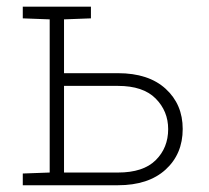

<svg xmlns="http://www.w3.org/2000/svg" viewBox="-20 -548 618 568"><path d="M329.1 -331.5Q419.4 -331.5 470 -285.4Q520.5 -239.3 520.5 -166.5Q520.5 -92.3 469.7 -46.1Q418.9 0 329.1 0H47.4V-34.7L127 -37.6V-490.7L47.4 -493.7V-528.3H249V-493.7L169.4 -490.7V-331.5ZM329.1 -37.6Q403.8 -37.6 440.7 -74.2Q477.5 -110.8 477.5 -166Q477.5 -219.2 440.4 -256.6Q403.3 -293.9 329.1 -293.9H169.4V-37.6Z"/></svg>

Font: Roboto Slab ExtraLight
Style: Regular
Weight: 250
Designer: Google
Version: Version 2.000; ttfautohint (v1.8.1.43-b0c9)